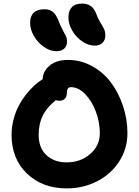

<svg xmlns="http://www.w3.org/2000/svg" viewBox="-20 -1089 780 1077"><path d="M512.2 -833Q475.6 -833 440.9 -856.9Q406.2 -880.9 385 -917.7Q363.8 -954.6 363.8 -991.2Q363.8 -1027.8 382.6 -1048.3Q401.4 -1068.8 439.9 -1068.8Q469.2 -1068.8 489 -1055.2Q508.8 -1041.5 521 -1008.8Q529.8 -983.9 543.2 -962.4Q556.6 -940.9 563.7 -926Q570.8 -911.1 570.8 -890.1Q570.8 -864.3 554.9 -848.6Q539.1 -833 512.2 -833ZM296.9 -801.8Q260.7 -801.8 226.1 -825.9Q191.4 -850.1 170.2 -887Q148.9 -923.8 148.9 -960Q148.9 -1037.1 230 -1037.1Q257.3 -1037.1 276.1 -1022.5Q294.9 -1007.8 308.1 -973.1Q317.9 -945.8 330.6 -922.9Q343.3 -899.9 349.6 -886.5Q356 -873 356 -856.9Q356 -831.1 340.3 -816.4Q324.7 -801.8 296.9 -801.8ZM354 -32.2Q218.3 -32.2 131.6 -115.2Q44.9 -198.2 44.9 -332Q44.9 -376 55.9 -418.5Q66.9 -460.9 84.7 -494.9Q102.5 -528.8 126 -558.6Q149.4 -588.4 172.6 -609.4Q195.8 -630.4 219.2 -645Q220.7 -689.9 258.8 -721.4Q296.9 -752.9 360.8 -752.9Q433.1 -752.9 496.6 -718Q560.1 -683.1 602.8 -625.7Q645.5 -568.4 670.2 -494.1Q694.8 -419.9 694.8 -341.8Q694.8 -255.4 649.2 -184.1Q603.5 -112.8 525.4 -72.5Q447.3 -32.2 354 -32.2ZM196.8 -332Q196.8 -260.3 240 -219.2Q283.2 -178.2 354 -178.2Q431.6 -178.2 485.8 -225.1Q540 -272 540 -341.8Q540 -401.9 518.1 -461.7Q496.1 -521.5 458 -560.8Q419.9 -600.1 377.9 -600.1Q355 -600.1 355 -567.9Q355 -546.9 343.8 -535.4Q332.5 -523.9 314 -523.9Q303.2 -523.9 293 -526.9Q242.2 -486.3 219.5 -439.9Q196.8 -393.6 196.8 -332Z"/></svg>

Font: Shantell Sans Bouncy
Style: Bold
Weight: 700
Designer: Stephen Nixon, Anya Danilova, Shantell Martin
Foundry: Arrow Type
Version: Version 1.006;[9816181b4]